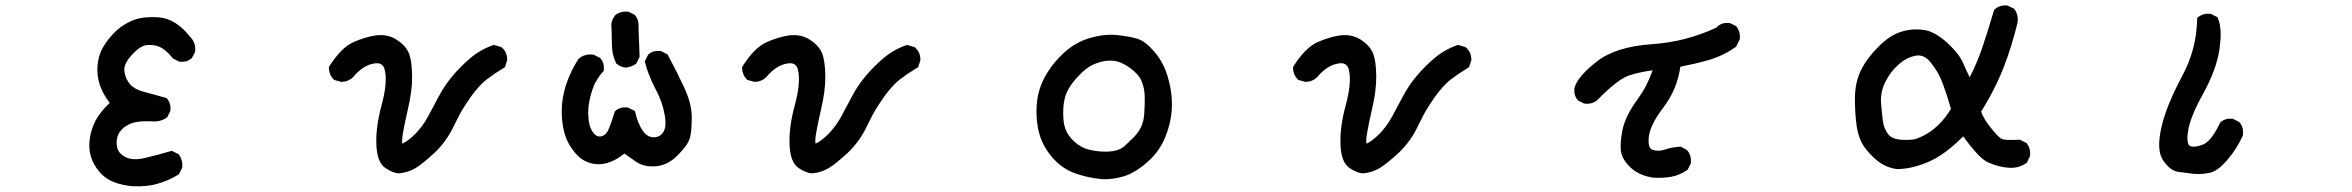

<svg xmlns="http://www.w3.org/2000/svg" viewBox="-20 -600 8540 697"><path d="M465.3 76.2Q428.7 74.2 396 62Q362.3 49.3 340.3 22.9Q318.4 -2.9 310.1 -31.7Q309.1 -35.2 308.3 -38.3Q307.6 -41.5 306.9 -44.9Q306.2 -48.3 305.7 -51.8Q305.2 -55.2 304.9 -58.6Q304.7 -62 304.4 -65.7Q304.2 -69.3 304.2 -73Q304.2 -76.7 304.4 -80.3Q304.7 -84 304.9 -87.6Q305.2 -91.3 305.7 -94.7Q310.1 -128.9 327.1 -162.6Q343.3 -193.4 378.4 -226.6Q354.5 -257.8 343.3 -288.6Q331.1 -323.7 334 -360.4Q335.4 -377.9 339.6 -393.6Q343.8 -409.2 350.6 -422.4Q364.3 -448.2 390.6 -477.1Q404.3 -491.7 420.4 -503.2Q436.5 -514.6 455.6 -523.4Q493.2 -541 554.7 -537.1Q570.8 -536.1 586.2 -531Q601.6 -525.9 616 -516.8Q630.4 -507.8 644 -495.1Q657.7 -482.4 670.4 -466.3Q690.9 -445.3 688.5 -414.6V-412.6L687.5 -410.6L677.7 -391.1L676.8 -389.2L675.3 -388.2Q658.7 -373.5 632.8 -376H630.9L629.4 -377L609.9 -386.7L607.9 -387.7L606.4 -389.2Q600.6 -397 594.7 -403.1Q588.9 -409.2 583.3 -414.1Q577.6 -418.9 572.3 -422.6Q566.9 -426.3 562 -428.7Q541 -438.5 514.6 -436.5Q489.7 -435.1 458.5 -400.4Q450.2 -391.6 444.6 -383.3Q439 -375 435.8 -367.7Q432.6 -360.4 431.6 -353.5Q430.7 -346.7 431.6 -340.3Q436 -312 452.6 -293.7Q469.2 -275.4 500.5 -267.1Q534.7 -258.3 582 -244.6L584.5 -244.1L586.4 -241.7Q601.1 -225.1 598.6 -199.2V-197.3L597.7 -195.8L587.9 -176.3L586.9 -174.3L584.5 -172.9Q573.7 -165 560.8 -161.6Q547.9 -158.2 533.7 -159.2Q503.4 -161.1 481.4 -158Q459.5 -154.8 446.3 -147.5Q432.1 -140.1 423.1 -131.1Q414.1 -122.1 409.2 -111.3Q406.2 -104 404.8 -96.7Q403.3 -89.4 403.3 -81.5Q403.3 -73.7 405.3 -65.4Q410.2 -42.5 435.1 -29.8Q461.4 -16.1 505.4 -26.4Q553.2 -37.6 599.6 -51.3L603.5 -52.2L606.9 -50.8L626.5 -41L628.4 -40L629.9 -38.1Q644 -18.6 641.6 6.8V8.8L640.6 10.3L630.9 29.8L629.4 32.2L627.4 33.7Q592.8 55.7 552.2 66.9Q532.2 72.8 510.5 75Q488.8 77.1 465.3 76.2Z M1427.2 29.3Q1406.7 28.3 1378.9 9.8Q1348.6 -10.3 1346.2 -76.2Q1343.8 -138.7 1365.2 -217.8Q1385.7 -293.5 1378.4 -337.9Q1376.5 -351.6 1371.6 -358.9Q1366.7 -366.2 1358.9 -368.9Q1351.1 -371.6 1338.9 -369.6Q1298.8 -363.8 1262.2 -320.8V-320.3H1261.7Q1245.6 -303.7 1220.2 -302.7H1218.8L1217.3 -303.2L1195.8 -309.1L1193.4 -309.6L1191.4 -311.5Q1183.1 -319.8 1178.7 -330.3Q1174.3 -340.8 1173.8 -353V-356L1175.3 -358.9Q1218.8 -427.7 1263.7 -447.3Q1307.1 -466.3 1346.2 -471.7Q1367.2 -474.1 1386.2 -470Q1405.3 -465.8 1421.9 -454.6Q1455.6 -432.1 1465.8 -402.8Q1475.6 -375 1476.1 -321.8Q1476.6 -269.5 1459.5 -198.2Q1454.1 -175.3 1450.2 -156Q1446.3 -136.7 1443.6 -121.6Q1440.9 -106.4 1439.9 -95.2Q1439.5 -88.4 1439.7 -84.5Q1439.9 -80.6 1440.4 -79.1Q1440.9 -79.1 1441.9 -79.3Q1442.9 -79.6 1443.8 -80.1Q1462.9 -89.4 1488.3 -114.7Q1501 -127.9 1512.2 -143.1Q1523.4 -158.2 1533.2 -175.8Q1552.7 -211.4 1572.3 -249Q1592.3 -287.6 1621.6 -322.8Q1650.4 -357.4 1686.5 -388.2Q1723.6 -419.9 1770 -436L1773.4 -437L1776.4 -436L1798.8 -429.2L1800.8 -428.7L1802.2 -427.2Q1821.3 -410.6 1821.3 -382.8V-381.3L1820.8 -379.9L1814 -359.4L1813 -356L1809.6 -354Q1776.9 -334.5 1748 -312.5Q1738.8 -305.7 1729 -295.9Q1719.2 -286.1 1708.7 -273.7Q1698.2 -261.2 1687.5 -246.1Q1676.8 -231 1666.5 -214.8Q1656.2 -198.7 1647 -181.4Q1637.7 -164.1 1628.9 -145.5Q1601.6 -86.9 1557.6 -45.4Q1513.7 -4.9 1488.3 10.3Q1475.1 18.1 1460.2 22.9Q1445.3 27.8 1428.7 29.3H1427.7Z M2346.7 3.9Q2314 3.9 2288.6 -13.2Q2268.1 -27.3 2246.6 -42.5Q2195.8 -2 2149.9 -3.9Q2100.6 -5.9 2068.8 -43.9Q2038.1 -80.6 2027.8 -121.6Q2017.6 -162.1 2019.5 -208.5Q2020 -224.1 2022.5 -239.3Q2024.9 -254.4 2028.6 -269.8Q2032.2 -285.2 2037.6 -300.3Q2053.7 -345.2 2079.6 -385.3L2080.6 -386.2L2081.5 -387.2Q2102.5 -405.8 2134.3 -401.4L2135.7 -400.9L2137.2 -400.4L2156.7 -390.6L2158.7 -389.6L2159.7 -388.2Q2174.3 -371.6 2171.9 -345.7L2171.4 -342.8L2169.4 -340.3Q2161.1 -331.1 2154.8 -322Q2148.4 -313 2143.8 -304.9Q2139.2 -296.9 2136.2 -289.6Q2131.3 -277.3 2127.2 -263.9Q2123 -250.5 2120.1 -235.4Q2113.3 -205.6 2116.2 -170.9Q2118.7 -137.7 2133.8 -118.2Q2146.5 -101.6 2162.1 -105Q2178.7 -108.4 2187.5 -126.5Q2197.8 -148.9 2211.4 -193.4L2212.4 -195.8L2214.4 -197.8Q2231 -212.4 2256.8 -210H2258.3L2260.3 -209L2280.8 -199.2L2284.7 -197.3L2286.1 -192.4Q2295.4 -151.4 2313.5 -125Q2330.1 -101.6 2353 -101.6Q2375.5 -101.6 2387.7 -120.1Q2394 -129.4 2395.5 -145Q2397 -160.6 2392.6 -184.6Q2384.3 -231.9 2360.4 -275.4Q2356.4 -283.2 2352.5 -291Q2348.6 -298.8 2345.2 -306.9Q2341.8 -314.9 2338.4 -323Q2335 -331.1 2332 -339.4Q2329.1 -347.7 2326.4 -356.2Q2323.7 -364.7 2321.8 -373.5L2320.8 -377L2322.3 -380.4L2332 -399.9L2333 -401.9L2334.5 -402.8Q2351.1 -417.5 2377 -415H2378.9L2380.4 -414.1L2399.9 -404.3L2402.8 -402.8L2404.3 -400.4Q2435.5 -343.3 2462.9 -284.2Q2491.2 -223.6 2491.2 -174.8Q2491.2 -150.9 2489.7 -132.6Q2488.3 -114.3 2484.9 -101.1Q2478.5 -74.2 2438.5 -34.7Q2397.5 5.9 2346.7 3.9ZM2251 -354.5Q2244.6 -355.5 2239 -357.2Q2233.4 -358.9 2228.3 -361.8Q2223.1 -364.7 2218.3 -368.7L2216.8 -369.6L2215.8 -372.1Q2201.2 -403.3 2201.2 -440.4Q2201.2 -458 2200.7 -475.3Q2200.2 -492.7 2199.2 -510.3V-511.2V-511.7Q2200.2 -521 2203.9 -529.3Q2207.5 -537.6 2213.4 -544.4L2213.9 -545.4L2214.8 -545.9Q2233.4 -560.1 2259.8 -557.6H2261.7L2263.2 -556.6L2282.7 -546.9L2284.7 -545.9L2285.6 -544.4Q2299.8 -527.8 2297.9 -502.4L2301.8 -396V-393.6L2300.8 -391.1L2291 -371.6L2290 -369.6L2288.1 -368.2Q2282.7 -364.3 2277.1 -361.6Q2271.5 -358.9 2265.4 -357.2Q2259.3 -355.5 2252.9 -354.5H2252Z M2927.2 29.3Q2906.7 28.3 2878.9 9.8Q2848.6 -10.3 2846.2 -76.2Q2843.8 -138.7 2865.2 -217.8Q2885.7 -293.5 2878.4 -337.9Q2876.5 -351.6 2871.6 -358.9Q2866.7 -366.2 2858.9 -368.9Q2851.1 -371.6 2838.9 -369.6Q2798.8 -363.8 2762.2 -320.8V-320.3H2761.7Q2745.6 -303.7 2720.2 -302.7H2718.8L2717.3 -303.2L2695.8 -309.1L2693.4 -309.6L2691.4 -311.5Q2683.1 -319.8 2678.7 -330.3Q2674.3 -340.8 2673.8 -353V-356L2675.3 -358.9Q2718.8 -427.7 2763.7 -447.3Q2807.1 -466.3 2846.2 -471.7Q2867.2 -474.1 2886.2 -470Q2905.3 -465.8 2921.9 -454.6Q2955.6 -432.1 2965.8 -402.8Q2975.6 -375 2976.1 -321.8Q2976.6 -269.5 2959.5 -198.2Q2954.1 -175.3 2950.2 -156Q2946.3 -136.7 2943.6 -121.6Q2940.9 -106.4 2939.9 -95.2Q2939.5 -88.4 2939.7 -84.5Q2939.9 -80.6 2940.4 -79.1Q2940.9 -79.1 2941.9 -79.3Q2942.9 -79.6 2943.8 -80.1Q2962.9 -89.4 2988.3 -114.7Q3001 -127.9 3012.2 -143.1Q3023.4 -158.2 3033.2 -175.8Q3052.7 -211.4 3072.3 -249Q3092.3 -287.6 3121.6 -322.8Q3150.4 -357.4 3186.5 -388.2Q3223.6 -419.9 3270 -436L3273.4 -437L3276.4 -436L3298.8 -429.2L3300.8 -428.7L3302.2 -427.2Q3321.3 -410.6 3321.3 -382.8V-381.3L3320.8 -379.9L3314 -359.4L3313 -356L3309.6 -354Q3276.9 -334.5 3248 -312.5Q3238.8 -305.7 3229 -295.9Q3219.2 -286.1 3208.7 -273.7Q3198.2 -261.2 3187.5 -246.1Q3176.8 -231 3166.5 -214.8Q3156.2 -198.7 3147 -181.4Q3137.7 -164.1 3128.9 -145.5Q3101.6 -86.9 3057.6 -45.4Q3013.7 -4.9 2988.3 10.3Q2975.1 18.1 2960.2 22.9Q2945.3 27.8 2928.7 29.3H2927.7Z M3986.8 50.8Q3968.8 49.3 3951.4 46.6Q3934.1 43.9 3917.2 39.6Q3900.4 35.2 3884.3 29.8Q3835 12.2 3800.3 -28.3Q3765.6 -68.4 3752.9 -114.7Q3746.6 -137.2 3744.1 -162.4Q3741.7 -187.5 3743.2 -214.4Q3746.1 -269 3771 -316.9Q3795.9 -364.3 3837.9 -404.3Q3880.9 -445.3 3934.6 -461.4Q3988.3 -477.5 4035.2 -472.7Q4081.1 -467.8 4108.4 -459.5Q4123.5 -455.1 4139.4 -442.6Q4155.3 -430.2 4172.6 -409.7Q4189.9 -389.2 4202.4 -364.3Q4214.8 -339.4 4222.2 -310.1Q4230 -281.2 4232.7 -253.4Q4235.4 -225.6 4233.4 -199.2Q4229.5 -147 4208.5 -98.6Q4188 -49.8 4147.5 -13.7Q4107.9 22 4069.8 36.6Q4050.8 43.5 4030.3 47.1Q4009.8 50.8 3987.3 50.8ZM4057.1 -65.4Q4066.9 -73.7 4075.9 -82.5Q4085 -91.3 4095.2 -101.1Q4113.8 -120.1 4122.8 -139.9Q4131.8 -159.7 4133.8 -186Q4134.8 -200.2 4135.3 -215.1Q4135.7 -230 4135.7 -246.1Q4135.7 -261.2 4133.1 -275.6Q4130.4 -290 4124.5 -304.2Q4119.6 -317.4 4108.9 -329.6Q4098.1 -341.8 4082 -353.5Q4050.3 -376.5 4022 -379.4Q4007.8 -380.9 3991.9 -378.7Q3976.1 -376.5 3958.5 -369.6Q3949.7 -366.7 3941.2 -361.8Q3932.6 -356.9 3923.8 -350.3Q3915 -343.8 3906.2 -335.4Q3897.5 -327.1 3888.7 -317.4Q3853.5 -277.8 3845.2 -242.7Q3836.9 -207.5 3840.8 -164.1Q3844.2 -122.6 3872.1 -93.8Q3881.8 -84 3891.8 -76.4Q3901.9 -68.8 3912.6 -64Q3923.3 -59.1 3935.1 -56.2Q3970.7 -47.9 4005.4 -49.8Q4038.1 -51.8 4057.1 -65.4Z M4927.2 29.3Q4906.7 28.3 4878.9 9.8Q4848.6 -10.3 4846.2 -76.2Q4843.8 -138.7 4865.2 -217.8Q4885.7 -293.5 4878.4 -337.9Q4876.5 -351.6 4871.6 -358.9Q4866.7 -366.2 4858.9 -368.9Q4851.1 -371.6 4838.9 -369.6Q4798.8 -363.8 4762.2 -320.8V-320.3H4761.7Q4745.6 -303.7 4720.2 -302.7H4718.8L4717.3 -303.2L4695.8 -309.1L4693.4 -309.6L4691.4 -311.5Q4683.1 -319.8 4678.7 -330.3Q4674.3 -340.8 4673.8 -353V-356L4675.3 -358.9Q4718.8 -427.7 4763.7 -447.3Q4807.1 -466.3 4846.2 -471.7Q4867.2 -474.1 4886.2 -470Q4905.3 -465.8 4921.9 -454.6Q4955.6 -432.1 4965.8 -402.8Q4975.6 -375 4976.1 -321.8Q4976.6 -269.5 4959.5 -198.2Q4954.1 -175.3 4950.2 -156Q4946.3 -136.7 4943.6 -121.6Q4940.9 -106.4 4939.9 -95.2Q4939.5 -88.4 4939.7 -84.5Q4939.9 -80.6 4940.4 -79.1Q4940.9 -79.1 4941.9 -79.3Q4942.9 -79.6 4943.8 -80.1Q4962.9 -89.4 4988.3 -114.7Q5001 -127.9 5012.2 -143.1Q5023.4 -158.2 5033.2 -175.8Q5052.7 -211.4 5072.3 -249Q5092.3 -287.6 5121.6 -322.8Q5150.4 -357.4 5186.5 -388.2Q5223.6 -419.9 5270 -436L5273.4 -437L5276.4 -436L5298.8 -429.2L5300.8 -428.7L5302.2 -427.2Q5321.3 -410.6 5321.3 -382.8V-381.3L5320.8 -379.9L5314 -359.4L5313 -356L5309.6 -354Q5276.9 -334.5 5248 -312.5Q5238.8 -305.7 5229 -295.9Q5219.2 -286.1 5208.7 -273.7Q5198.2 -261.2 5187.5 -246.1Q5176.8 -231 5166.5 -214.8Q5156.2 -198.7 5147 -181.4Q5137.7 -164.1 5128.9 -145.5Q5101.6 -86.9 5057.6 -45.4Q5013.7 -4.9 4988.3 10.3Q4975.1 18.1 4960.2 22.9Q4945.3 27.8 4928.7 29.3H4927.7Z M5980 44.9Q5930.2 36.6 5899.4 8.3Q5884.3 -5.9 5875.5 -20.8Q5866.7 -35.6 5864.3 -50.8Q5860.4 -79.6 5870.1 -128.9Q5880.4 -178.7 5923.8 -238.3Q5932.6 -250.5 5940.9 -263.7Q5949.2 -276.9 5956.1 -290.3Q5962.9 -303.7 5968.8 -317.4Q5974.6 -331.1 5979.5 -344.7Q5934.1 -338.9 5895.5 -326.7Q5852.1 -312.5 5778.3 -236.3L5777.8 -235.8L5777.3 -235.4Q5758.8 -221.2 5733.4 -223.6H5731.4L5730 -224.6L5710.4 -234.4L5708.5 -235.4L5707.5 -236.8Q5692.9 -253.4 5695.3 -279.3V-279.8L5695.8 -280.8Q5706.1 -321.3 5775.9 -376Q5810.5 -403.3 5860.6 -419.2Q5910.6 -435.1 5976.1 -439.5Q6100.1 -447.8 6212.4 -500.5L6212.9 -501.5L6213.9 -503.4L6215.3 -504.4Q6231.9 -519 6257.8 -516.6H6259.8L6261.2 -515.6L6280.8 -505.9L6282.7 -504.9L6284.2 -502.9Q6298.3 -484.4 6295.9 -459V-457L6294.9 -455.6L6283.2 -432.1L6282.2 -429.7L6279.8 -428.7Q6233.9 -396.5 6180.2 -381.3Q6131.8 -367.7 6080.1 -357.9Q6074.2 -316.4 6058.8 -279.5Q6043.5 -242.7 6018.6 -210Q5969.2 -145.5 5965.3 -101.1Q5963.4 -79.6 5967.3 -69.1Q5971.2 -58.6 5979 -56.2Q6001 -49.3 6022.5 -56.6Q6035.2 -61 6049.1 -63.7Q6063 -66.4 6078.6 -67.4H6081.5L6084 -66.4L6103.5 -55.7L6105 -54.2L6106.4 -52.7Q6120.6 -34.2 6118.2 -8.8V-6.8L6117.2 -5.4L6107.4 14.2L6106.4 16.6L6104 17.6Q6077.1 36.6 6045.4 42Q6038.1 43 6030 43.9Q6022 44.9 6013.9 45.2Q6005.9 45.4 5997.6 45.4Q5989.3 45.4 5981 44.9H5980.5Z M6864.7 13.7Q6833.5 9.3 6807.1 -7.8Q6781.2 -24.9 6754.9 -57.1Q6745.6 -68.4 6738.5 -82Q6731.4 -95.7 6726.8 -111.6Q6722.2 -127.4 6719.7 -145Q6712.9 -197.8 6713.9 -249Q6714.8 -302.2 6736.3 -346.2Q6757.8 -389.6 6800.3 -431.6Q6814.5 -445.8 6828.6 -456.5Q6842.8 -467.3 6856.9 -474.6Q6871.1 -481.9 6885.3 -485.8Q6905.8 -491.7 6925.8 -492.9Q6945.8 -494.1 6965.3 -491.2Q6985.8 -487.8 7006.8 -475.8Q7027.8 -463.9 7049.8 -443.8Q7093.3 -403.3 7107.4 -369.1Q7117.7 -345.2 7130.4 -319.3Q7157.2 -371.6 7176.3 -427.7Q7198.7 -494.1 7218.3 -561.5L7218.8 -564L7221.2 -565.9Q7239.7 -582.5 7265.6 -580.1H7267.1L7269 -579.1L7289.6 -569.3L7291.5 -568.4L7293 -566.4Q7307.1 -547.9 7304.7 -521.5V-521V-520.5Q7294.4 -477.1 7281.2 -434.6Q7268.1 -392.1 7252 -351.1Q7241.2 -324.2 7228.5 -297.6Q7215.8 -271 7201.7 -245.4Q7187.5 -219.7 7171.9 -194.8Q7176.8 -181.2 7185.5 -166.5Q7194.3 -151.9 7207 -136.2Q7233.9 -102.5 7245.6 -96.2Q7257.3 -89.8 7310.1 -92.8H7312.5L7314.9 -91.8L7334.5 -82L7336.4 -81.1L7337.9 -79.1Q7352.1 -60.5 7349.6 -35.2V-33.7L7348.6 -31.7L7338.9 -11.2L7337.9 -9.3L7335.4 -7.8Q7307.1 12.2 7270 8.8Q7234.9 5.9 7199.7 -9.3Q7181.6 -16.6 7159.2 -40.3Q7136.7 -64 7106.9 -105Q7040 -38.1 6982.4 -13.2Q6920.9 13.7 6866.2 13.7H6865.7ZM6950.2 -101.6Q6985.8 -116.7 7015.6 -145.5Q7044.4 -173.3 7062.5 -205.1Q7047.9 -255.4 7032.7 -296.4Q7017.6 -337.9 6989.3 -372.6Q6976.1 -389.2 6962.2 -395Q6948.2 -400.9 6932.6 -397.5Q6898.4 -390.6 6869.1 -362.8Q6858.9 -353.5 6850.3 -343.3Q6841.8 -333 6835 -321.8Q6828.1 -310.5 6822.3 -298.8Q6805.7 -262.7 6808.6 -226.1Q6811.5 -187.5 6815.4 -159.7Q6818.8 -133.8 6834 -113.3Q6847.7 -94.2 6887.2 -92.3Q6908.2 -91.3 6923.8 -93.5Q6939.5 -95.7 6949.2 -101.6H6949.7Z M7944.8 31.2Q7918 27.3 7890.6 24.4Q7858.9 21 7833 -17.1Q7807.1 -54.7 7826.7 -138.7Q7835.9 -179.2 7854.5 -224.6Q7873 -270 7900.4 -321.3Q7954.1 -419.4 7956.1 -530.3V-535.2L7960 -538.1Q7978.5 -552.2 8003.9 -549.8H8005.9L8007.3 -548.8L8026.9 -539.1L8030.3 -537.6L8031.2 -534.2Q8035.6 -523.9 8038.1 -511.7Q8040.5 -499.5 8041.3 -485.1Q8042 -470.7 8040.8 -454.6Q8039.6 -438.5 8037.1 -420.4Q8025.9 -347.2 7977.5 -258.8Q7953.6 -216.3 7939.9 -181.9Q7926.3 -147.5 7922.9 -122.1Q7919.9 -104.5 7920.9 -93.3Q7921.9 -82 7924.1 -76.9Q7926.3 -71.8 7929.7 -70.3Q7936.5 -66.9 7949 -67.9Q7961.4 -68.8 7977.1 -75.2Q8007.3 -86.9 8039.1 -153.8L8040 -155.3L8041.5 -156.7Q8058.1 -171.4 8084 -168.9H8085.9L8087.4 -168L8106.9 -158.2L8108.4 -157.2L8109.9 -155.8Q8118.2 -146.5 8121.1 -134.3Q8124 -122.1 8122.1 -108.9L8121.6 -107.4L8121.1 -106.4Q8101.1 -61 8066.9 -21Q8031.7 20.5 8002.9 26.9Q7976.6 33.2 7945.8 31.2H7945.3Z"/></svg>

Font: NaikaiFont
Style: Bold
Weight: 700
Version: Version 1.89